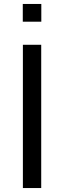

<svg xmlns="http://www.w3.org/2000/svg" viewBox="-20 -949 323 969"><path d="M95.5 0V-723H188V0ZM95 -839.5V-929H188.5V-839.5Z"/></svg>

Font: Public Sans Thin
Style: Regular
Weight: 400
Version: Version 2.001